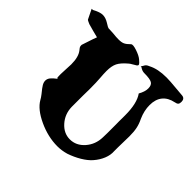

<svg xmlns="http://www.w3.org/2000/svg" viewBox="-184 -984 1189 1189"><g transform="rotate(45 410.5 -390.0)"><path d="M786.1 -769Q811 -766.1 811 -737.8Q811 -722.7 804.7 -716.1Q798.3 -709.5 783.2 -707Q735.4 -697.3 710.2 -666.3Q685.1 -635.3 685.1 -585Q685.1 -536.1 707 -486.8Q722.2 -456.1 728 -427.5Q733.9 -398.9 733.9 -358.9Q733.9 -350.6 733.4 -334.5Q732.9 -318.4 732.9 -310.1Q731.9 -293 731.9 -259.8V-228Q734.4 -196.3 720.7 -162.1Q707 -127.9 680.2 -97.2Q658.2 -71.8 619.9 -48.8Q581.5 -25.9 538.1 -11.2Q499.5 0 461.9 0Q379.9 0 297.1 -38.3Q214.4 -76.7 185.1 -127.9Q178.2 -141.1 164.1 -159.2Q138.7 -189.9 129.9 -205.1Q121.1 -220.2 121.1 -234.9Q121.1 -250.5 132.1 -264.6Q143.1 -278.8 168.9 -297.9H162.1Q160.2 -307.6 160.2 -331.1Q160.2 -345.7 162.1 -376Q164.1 -418 164.1 -419.9Q164.1 -484.9 138.2 -517.1Q136.7 -519 133.8 -522.7Q130.9 -526.4 129.9 -527.8Q128.9 -529.3 127.4 -531.7Q126 -534.2 125.5 -535.9Q125 -537.6 124.5 -540.3Q124 -543 124 -545.9V-550.8Q127.4 -562.5 136.7 -589.1Q146 -615.7 148.9 -626L158.2 -650.9Q112.3 -662.1 64.9 -675.8H65.9Q64.5 -675.8 52.7 -681.6Q41 -687.5 41 -689Q24.4 -721.7 17.1 -737.8L9.8 -752.9H20Q20.5 -752.9 22.5 -753.9Q24.4 -754.9 29.3 -757.3Q34.2 -759.8 39.1 -762.2Q66.9 -774.9 85.9 -774.9Q110.8 -774.9 138.2 -757.8Q164.6 -741.2 168.9 -741.2Q176.3 -741.2 191.7 -740.2Q207 -739.3 215.8 -738.8Q239.7 -735.8 262.2 -735.8Q288.1 -735.8 302.7 -742.7Q317.4 -749.5 337.9 -770Q346.7 -778.8 384 -766.4Q421.4 -753.9 439 -738.8Q458.5 -722.2 460.4 -717.3Q461.9 -714.8 461.9 -711.9Q461.9 -706.5 454.8 -701.7Q447.8 -696.8 426.3 -684.6Q424.8 -683.6 423.8 -683.1Q422.9 -682.6 421.9 -682.1Q417 -679.2 415.3 -677.2Q413.6 -675.3 411.1 -673.8Q373.5 -642.1 360.4 -615.5Q347.2 -588.9 347.2 -544.9Q347.2 -520.5 350.1 -485.8Q353 -453.6 353 -393.1Q353 -352.1 352.1 -332V-270V-235.8Q353.5 -173.8 393.1 -129.4Q432.6 -85 485.8 -85Q541 -85 580.8 -130.1Q620.6 -175.3 622.1 -238.8Q623 -247.6 623 -276.9V-354Q622.1 -354.5 622.6 -380.9L623 -407.2V-433.1Q623 -537.6 586.9 -587.9Q606.9 -622.6 606.9 -651.9Q606.9 -680.7 589.6 -690.9Q572.3 -701.2 522.9 -701.2Q507.3 -701.2 493.2 -709L483.9 -714.8H477.1L485.8 -729Q487.3 -731.4 488.5 -733.6Q489.7 -735.8 490.7 -737.5Q491.7 -739.3 493.2 -740.7Q494.6 -742.2 495.4 -742.9Q496.1 -743.7 497.8 -744.9Q499.5 -746.1 500.2 -746.8Q501 -747.6 503.4 -748.8Q505.9 -750 506.8 -750.5Q507.8 -751 511.2 -752.7Q514.6 -754.4 516.1 -754.9Q563.5 -779.8 639.2 -779.8Q669.4 -779.8 729 -773.9Q764.6 -770.5 786.1 -769Z"/></g></svg>

Font: Sonetni venez
Style: Regular
Weight: 400
Designer: Alja Herlah
Foundry: Type Salon
Version: Version 1.000;hotconv 1.0.109;makeotfexe 2.5.65596